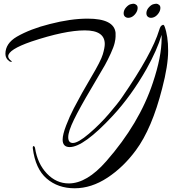

<svg xmlns="http://www.w3.org/2000/svg" viewBox="-20 -761 952 1030"><path d="M765.5 -693.5Q767 -709 779 -722Q791 -735 801.5 -738Q812 -741 819 -741Q826 -741 834 -734.5Q842 -728 840 -713Q838 -698 826 -684Q814 -670 799 -666.5Q784 -663 774 -670.5Q764 -678 765.5 -693.5ZM643.5 -693.5Q645 -709 657 -722Q669 -735 679.5 -738Q690 -741 697 -741Q704 -741 712 -734.5Q720 -728 718 -713Q716 -698 704 -684Q692 -670 677 -666.5Q662 -663 652 -670.5Q642 -678 643.5 -693.5ZM371 6Q399 6 457 -43.5Q515 -93 564 -150Q613 -207 634 -238Q796 -473 834 -600Q841 -623 849 -625Q858 -633 863 -619Q882 -568 882 -488.5Q882 -409 850 -287Q795 -71 709 45Q642 136 556 192.5Q470 249 380.5 249Q291 249 230.5 197Q170 145 156 35Q155 27 157.5 24Q160 21 163.5 24Q167 27 168 33Q181 117 231.5 170Q282 223 349 223Q446 223 550 104Q728 -99 800 -317Q847 -457 847 -555Q847 -565 847 -574Q823 -493 766 -391Q685 -248 585 -140Q429 28 354 28Q316 28 316 -12Q316 -39 335 -88.5Q354 -138 376 -180Q418 -261 469.5 -347.5Q521 -434 531.5 -469.5Q542 -505 542 -525Q542 -598 435 -598Q328 -598 148 -538Q24 -495 24 -459Q24 -446 42 -433Q47 -430 41 -429.5Q35 -429 31 -432Q9 -447 9 -472Q9 -528 70 -564Q143 -606 247 -632Q359 -661 450 -661Q592 -661 600 -585Q600 -577 600 -564.5Q600 -552 595 -530.5Q590 -509 574 -474Q558 -439 543 -412Q528 -385 468 -284Q408 -183 377 -119.5Q346 -56 346 -25Q346 6 371 6Z"/></svg>

Font: Arizonia
Style: Regular
Weight: 400
Designer: Robert E. Leuschke
Foundry: Robert E. Leuschke
Version: Version 1.003